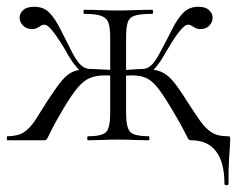

<svg xmlns="http://www.w3.org/2000/svg" viewBox="-21 -415 701 568"><path d="M643 129Q643 65 618 32.5Q593 0 545 0Q540 0 538 -1.5Q536 -3 532 -11.5Q528 -20 517.5 -39.5Q507 -59 485 -96Q461 -136 444.5 -156.5Q428 -177 411 -184.5Q394 -192 368 -192Q351 -192 327 -189L326 -207Q354 -208 373 -209.5Q392 -211 400 -211Q434 -211 453.5 -203.5Q473 -196 490 -176Q507 -156 532 -116Q554 -82 570 -59Q586 -36 604 -24Q622 -12 650 -12Q658 -12 659 -10.5Q660 -9 660 0Q660 9 659 21Q658 33 656.5 57Q655 81 655 129Q655 133 649 133Q643 133 643 129ZM1 0Q-1 0 -1 -6Q-1 -12 1 -12Q32 -12 50 -24Q68 -36 83 -59Q98 -82 119 -116Q145 -156 161.5 -176Q178 -196 196.5 -203.5Q215 -211 246 -211Q258 -211 271 -210Q284 -209 300.5 -208.5Q317 -208 337 -207L336 -189Q309 -192 291 -192Q264 -192 245.5 -184.5Q227 -177 209.5 -156.5Q192 -136 168 -96Q146 -59 136 -39.5Q126 -20 122 -11.5Q118 -3 116 -1.5Q114 0 109 0ZM246 -195Q225 -195 209.5 -212Q194 -229 180 -253Q171 -270 157.5 -291Q144 -312 131.5 -327Q119 -342 111 -342Q105 -342 100 -339Q95 -336 89 -332.5Q83 -329 74 -329Q57 -329 47 -339.5Q37 -350 37 -363Q37 -375 47.5 -385Q58 -395 80 -395Q108 -395 125 -377.5Q142 -360 157.5 -329Q173 -298 194 -257Q201 -244 208.5 -233.5Q216 -223 225.5 -217Q235 -211 246 -211ZM240 0Q237 0 237 -6Q237 -12 240 -12Q282 -12 293.5 -25Q305 -38 305 -81V-303Q305 -332 300 -347Q295 -362 278.5 -368Q262 -374 228 -374Q226 -374 226 -380Q226 -386 228 -386Q254 -386 279 -385Q304 -384 327 -384Q352 -384 377 -385Q402 -386 429 -386Q432 -386 432 -380Q432 -374 429 -374Q395 -374 378.5 -369Q362 -364 357 -349Q352 -334 352 -305V-81Q352 -38 364 -25Q376 -12 419 -12Q421 -12 421 -6Q421 0 419 0Q400 0 376 -1Q352 -2 327 -2Q304 -2 281 -1Q258 0 240 0ZM400 -195V-211Q411 -211 420 -217Q429 -223 436.5 -233.5Q444 -244 451 -257Q473 -298 488.5 -329Q504 -360 521.5 -377.5Q539 -395 566 -395Q587 -395 597.5 -385Q608 -375 608 -363Q608 -350 598.5 -339.5Q589 -329 572 -329Q563 -329 556.5 -332.5Q550 -336 545.5 -339Q541 -342 535 -342Q527 -342 514 -327Q501 -312 488 -291Q475 -270 465 -253Q452 -229 436.5 -212Q421 -195 400 -195Z"/></svg>

Font: Cormorant Garamond Light
Style: Regular
Weight: 300
Designer: Christian Thalmann (Catharsis Fonts)
Foundry: Catharsis Fonts
Version: Version 4.001